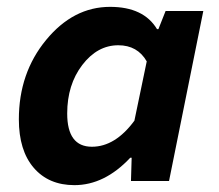

<svg xmlns="http://www.w3.org/2000/svg" viewBox="-20 -528 640 560"><path d="M197 12Q122 12 78.5 -38.5Q35 -89 35 -180Q35 -315 114.5 -411.5Q194 -508 301 -508Q399 -508 438 -443H442L463 -496H573L473 0H362L364 -68H360Q285 12 197 12ZM248 -100Q316 -100 372 -176L408 -349Q381 -396 325 -396Q264 -396 220 -338.5Q176 -281 176 -197Q176 -100 248 -100Z"/></svg>

Font: TypoPRO Source Code Pro
Style: Bold Italic
Weight: 700
Italic angle: -11°
Monospace: yes
Designer: Paul D. Hunt, Teo Tuominen
Foundry: Adobe Systems Incorporated
Version: Version 1.030;PS 1.0;hotconv 1.0.84;makeotf.lib2.5.63406